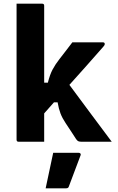

<svg xmlns="http://www.w3.org/2000/svg" viewBox="-20 -770 640 1043"><path d="M220 0H81Q70 0 70 -11V-750H209Q220 -750 220 -739V-321H240Q251 -365 266 -393Q281 -421 303 -449Q320 -471 335.5 -491Q351 -511 373 -540H539Q549 -540 549 -531Q549 -528 548 -525.5Q547 -523 541 -516Q493 -461 447 -409.5Q401 -358 357 -309Q416 -230 472 -154Q528 -78 587 0H424Q411 0 405 -3Q399 -6 393 -15Q386 -26 370 -50.5Q354 -75 336 -102Q318 -129 308.5 -154Q299 -179 293 -214H273Q260 -199 246.5 -184Q233 -169 220 -154ZM269 60H407Q413 60 416.5 63.5Q420 67 418 73Q402 116 386.5 156.5Q371 197 354 243Q353 247 349.5 250Q346 253 339 253H228Q239 203 249 154Q259 105 269 60Z"/></svg>

Font: Recursive Mn Lnr St XBd
Style: Regular
Weight: 800
Monospace: yes
Version: Version 1.079;hotconv 1.0.112;makeotfexe 2.5.65598; ttfautoh